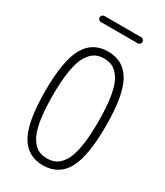

<svg xmlns="http://www.w3.org/2000/svg" viewBox="-223 -996 945 1097"><g transform="rotate(30 250.0 -447.5)"><path d="M127.9 -905.3H372.1Q379.9 -905.3 385.7 -898.9Q391.6 -892.6 391.6 -884.8Q391.6 -877 385.7 -871.1Q379.9 -865.2 372.1 -865.2H127.9Q120.1 -865.2 114.3 -871.1Q108.4 -877 108.4 -884.8Q108.4 -892.6 114.3 -898.9Q120.1 -905.3 127.9 -905.3ZM308.1 -681.2Q283.2 -694.3 250 -694.3Q216.8 -694.3 191.9 -681.2Q167 -668 145 -633.8Q123 -599.6 111.3 -532.2Q99.6 -464.8 99.6 -364.7Q99.6 -264.6 111.3 -197.3Q123 -129.9 145 -95.7Q167 -61.5 191.9 -48.8Q216.8 -36.1 250 -36.1Q283.2 -36.1 308.1 -48.8Q333 -61.5 355 -95.7Q377 -129.9 388.7 -197.3Q400.4 -264.6 400.4 -364.7Q400.4 -464.8 388.7 -532.2Q377 -599.6 355 -633.8Q333 -668 308.1 -681.2ZM401.4 -77.6Q352.5 9.8 250 9.8Q147.5 9.8 98.6 -77.6Q49.8 -165 49.8 -365.2Q49.8 -565.4 98.6 -652.8Q147.5 -740.2 250 -740.2Q352.5 -740.2 401.4 -652.8Q450.2 -565.4 450.2 -365.2Q450.2 -165 401.4 -77.6Z"/></g></svg>

Font: Rounded-X Mgen+ 2m light
Style: Regular
Weight: 200
Designer: [Source Han Sans]
Ryoko NISHIZUKA  (kana & ideographs); Paul D. Hunt (Latin, Greek & Cyrillic); Wenlong ZHANG  (bopomofo
Version: Version 1.059.20150602